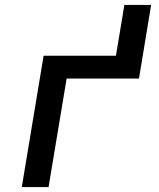

<svg xmlns="http://www.w3.org/2000/svg" viewBox="-20 -755 640 775"><path d="M68 0 156 -530H448L482 -735H590L541 -438H249L176 0Z"/></svg>

Font: Iosevka Curly SmBdExObl
Style: Regular
Weight: 600
Width: 7
Italic angle: -9°
Monospace: yes
Designer: Belleve Invis
Foundry: Belleve Invis
Version: Version 11.1.0; ttfautohint (v1.8.3)